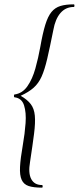

<svg xmlns="http://www.w3.org/2000/svg" viewBox="-20 -745 362 882"><path d="M173 117Q134 117 111.5 109.5Q89 102 79.5 81Q70 60 72 21.5Q74 -17 85 -80Q94 -131 97.5 -179.5Q101 -228 90.5 -261Q80 -294 47 -298Q44 -298 44 -304.5Q44 -311 47 -311Q83 -316 106 -349Q129 -382 142.5 -430.5Q156 -479 165 -529Q176 -592 188 -631Q200 -670 216.5 -690Q233 -710 257.5 -717.5Q282 -725 319 -725Q322 -725 322 -719Q322 -713 319 -713Q282 -713 258 -685.5Q234 -658 225 -607Q209 -527 197 -475.5Q185 -424 171 -393Q157 -362 134.5 -342Q112 -322 75 -305Q106 -287 121.5 -266.5Q137 -246 140 -214Q143 -182 136.5 -131Q130 -80 118 -1Q109 50 123.5 77.5Q138 105 173 105Q176 105 176 111Q176 117 173 117Z"/></svg>

Font: Cormorant Garamond Light Light
Style: Italic
Weight: 300
Italic angle: -10°
Version: Version 4.001